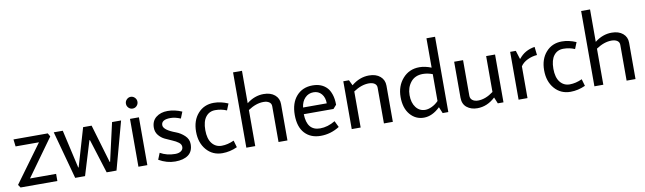

<svg xmlns="http://www.w3.org/2000/svg" viewBox="-41 -1255 6060 1803"><g transform="rotate(-10 2989.0 -353.0)"><path d="M397 -68V0H46L27 -28L290 -388H67L59 -456H386L404 -424L148 -68Z M661 0H567L443 -456H529L612 -91H616L723 -456H804L912 -91H916L999 -456H1085L961 0H867L765 -325H760Z M1251 -563.5Q1235 -547 1212 -547Q1189 -547 1173 -563.5Q1157 -580 1157 -603Q1157 -626 1173.5 -642.5Q1190 -659 1212 -659Q1234 -659 1250.5 -642.5Q1267 -626 1267 -603Q1267 -580 1251 -563.5ZM1170 -456H1255V0H1170Z M1641 -376Q1590 -398 1545 -398Q1458 -398 1458 -345Q1458 -299 1574 -256Q1617 -240 1653.5 -206Q1690 -172 1690 -124Q1690 -55 1645 -21.5Q1600 12 1520 12Q1440 12 1364 -32L1389 -94Q1452 -58 1532 -58Q1566 -58 1587 -72.5Q1608 -87 1608 -112Q1608 -137 1584 -155Q1560 -173 1526 -187Q1492 -201 1458 -217.5Q1424 -234 1400 -264Q1376 -294 1376 -335Q1376 -399 1419.5 -433.5Q1463 -468 1530 -468Q1597 -468 1666 -438Z M1970 -468Q2037 -468 2106 -438L2081 -376Q2030 -398 1972.5 -398Q1915 -398 1881.5 -355Q1848 -312 1848 -229Q1848 -146 1883 -102Q1918 -58 1975 -58Q2032 -58 2093 -86L2112 -20Q2042 12 1970 12Q1877 12 1818.5 -55.5Q1760 -123 1760 -229.5Q1760 -336 1818.5 -402Q1877 -468 1970 -468Z M2284 -718V-409Q2359 -468 2445 -468Q2512 -468 2551.5 -434.5Q2591 -401 2591 -347V0H2506V-341Q2506 -367 2485.5 -381Q2465 -395 2431 -395Q2360 -395 2284 -344V0H2199V-718Z M2914 -58Q2986 -58 3058 -101L3087 -41Q3003 12 2907.5 12Q2812 12 2756 -48.5Q2700 -109 2700 -223Q2700 -337 2758 -402.5Q2816 -468 2912 -468Q2999 -468 3049 -414Q3070 -392 3084.5 -350Q3099 -308 3099 -251L3068 -216H2785Q2788 -58 2914 -58ZM2789 -279H3015Q3015 -335 2986 -369Q2957 -403 2909.5 -403Q2862 -403 2829 -369.5Q2796 -336 2789 -279Z M3596 -345V0H3511V-341Q3511 -367 3490.5 -381Q3470 -395 3436 -395Q3365 -395 3289 -344V0H3204V-456H3258L3283 -404Q3360 -468 3450 -468Q3517 -468 3556.5 -434Q3596 -400 3596 -345Z M4043 -718H4125V0H4071L4046 -60Q3971 12 3891.5 12Q3812 12 3760 -49.5Q3708 -111 3708 -216Q3708 -321 3770 -391.5Q3832 -462 3930 -462Q3983 -462 4043 -438ZM3951 -394Q3876 -394 3835 -343Q3794 -292 3794 -219Q3794 -146 3828 -102Q3862 -58 3916 -58Q3946 -58 3980.5 -74.5Q4015 -91 4043 -120V-376Q3996 -394 3951 -394Z M4346 -456V-117Q4346 -89 4366.5 -73.5Q4387 -58 4420 -58Q4491 -58 4566 -114V-456H4651V0H4597L4572 -60Q4495 12 4401 12Q4341 12 4301 -20Q4261 -52 4261 -113V-456Z M4795 -456H4849L4874 -376H4878Q4933 -447 5029 -462L5038 -383Q4991 -380 4947 -359Q4903 -338 4880 -303V0H4795Z M5289 -468Q5356 -468 5425 -438L5400 -376Q5349 -398 5291.5 -398Q5234 -398 5200.5 -355Q5167 -312 5167 -229Q5167 -146 5202 -102Q5237 -58 5294 -58Q5351 -58 5412 -86L5431 -20Q5361 12 5289 12Q5196 12 5137.5 -55.5Q5079 -123 5079 -229.5Q5079 -336 5137.5 -402Q5196 -468 5289 -468Z M5603 -718V-409Q5678 -468 5764 -468Q5831 -468 5870.5 -434.5Q5910 -401 5910 -347V0H5825V-341Q5825 -367 5804.5 -381Q5784 -395 5750 -395Q5679 -395 5603 -344V0H5518V-718Z"/></g></svg>

Font: Average Sans
Style: Regular
Weight: 400
Designer: Eduardo Rodriguez Tunni
Foundry: Eduardo Rodriguez Tunni
Version: Version 1.002